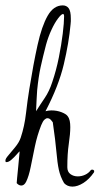

<svg xmlns="http://www.w3.org/2000/svg" viewBox="-26 -693 370 713"><path d="M323 -53Q305 -27 283.5 -13.5Q262 0 243 0Q224 0 212 -13Q198 -37 192.5 -62.5Q187 -88 183.5 -129Q180 -170 170 -239Q170 -239 164 -246.5Q158 -254 150 -254Q145 -254 139 -248.5Q133 -243 127 -228Q112 -190 103.5 -149Q95 -108 88 -73Q81 -38 71 -18Q64 -4 53 -4Q44 -4 36 -13Q36 -13 37.5 -31.5Q39 -50 42 -77.5Q45 -105 47 -131Q45 -130 36 -119.5Q27 -109 16 -99.5Q5 -90 -4 -91Q-10 -98 2 -112.5Q14 -127 29.5 -145.5Q45 -164 51 -182Q65 -224 70.5 -272Q76 -320 83 -363Q98 -456 113.5 -526Q129 -596 151 -634.5Q173 -673 207 -673Q221 -673 229 -662.5Q237 -652 237 -624Q237 -620 237 -614Q237 -608 236 -602Q230 -535 211 -454.5Q192 -374 143 -280Q154 -283 165 -283Q185 -283 202 -276.5Q219 -270 225 -262Q231 -254 233 -244Q235 -234 235 -221Q235 -196 229.5 -159Q224 -122 224 -72Q224 -55 235.5 -46.5Q247 -38 263 -38Q277 -38 290 -44Q303 -50 311 -61Q312 -63 317 -63Q320 -63 322.5 -60.5Q325 -58 323 -53ZM212 -632Q212 -641 208 -641Q202 -641 189.5 -624.5Q177 -608 165 -582Q153 -556 145 -527Q133 -481 125 -444.5Q117 -408 112 -358Q111 -343 110 -324.5Q109 -306 108.5 -293Q108 -280 108 -280Q123 -304 140 -329Q157 -354 168 -388Q183 -432 192.5 -479.5Q202 -527 207 -568Q212 -609 212 -632Z"/></svg>

Font: Ingrid Darling
Style: Regular
Weight: 400
Designer: Robert E. Leuschke
Foundry: Robert E. Leuschke
Version: Version 1.010; ttfautohint (v1.8.3)